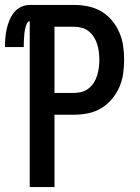

<svg xmlns="http://www.w3.org/2000/svg" viewBox="-45 -755 565 775"><path d="M75 0V-669Q68 -669 64.5 -662Q61 -655 59 -648Q57 -641 55.5 -634.5Q54 -628 53.5 -621Q53 -614 52.5 -607Q52 -600 51.5 -593Q51 -586 51 -579Q51 -572 51 -565H-25Q-25 -583 -23.5 -601.5Q-22 -620 -18 -638Q-14 -656 -7 -673Q0 -690 11.5 -704.5Q23 -719 40 -727Q57 -735 75 -735H255Q284 -735 312 -729Q340 -723 364 -709Q388 -695 406.5 -673Q425 -651 436.5 -624.5Q448 -598 452 -570Q456 -542 456 -514Q456 -485 452 -457Q448 -429 436.5 -403Q425 -377 406.5 -355Q388 -333 364 -318.5Q340 -304 312 -298Q284 -292 255 -292H175V0ZM175 -380H255Q271 -380 286.5 -384.5Q302 -389 314 -399Q326 -409 334.5 -422.5Q343 -436 347.5 -451.5Q352 -467 354 -482.5Q356 -498 356 -514Q356 -529 354 -545Q352 -561 347.5 -576Q343 -591 334.5 -604.5Q326 -618 314 -628Q302 -638 286.5 -642.5Q271 -647 255 -647H175Z"/></svg>

Font: Iosevka Term Curly Semibold
Style: Regular
Weight: 600
Designer: Belleve Invis
Foundry: Belleve Invis
Version: Version 32.3.0